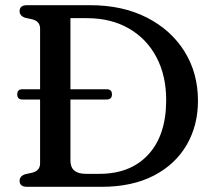

<svg xmlns="http://www.w3.org/2000/svg" viewBox="-20 -720 824 740"><path d="M55.5 -23Q55.5 -41 77 -48.5L104.5 -54.5Q134.5 -62.5 134.5 -90V-336.5H66Q46.5 -336.5 46.5 -356.5Q46.5 -376 66 -376H134.5V-610Q134.5 -637.5 104.5 -645.5L77 -651.5Q55.5 -659 55.5 -677Q55.5 -700 84.5 -700H327.5Q452 -700 545.5 -652.5Q639 -605 691 -521.8Q743 -438.5 743 -331.5Q743 -236.5 699.5 -161.5Q656 -86.5 572.8 -43.2Q489.5 0 371 0H84.5Q55.5 0 55.5 -23ZM363 -50Q483.5 -50 552 -124.8Q620.5 -199.5 620.5 -334.5Q620.5 -428.5 583 -499.5Q545.5 -570.5 476.8 -610.2Q408 -650 315 -650H251.5V-376H391Q411.5 -376 411.5 -356.5Q411.5 -336.5 391 -336.5H251.5V-100.5Q251.5 -50 311.5 -50Z"/></svg>

Font: Fraunces 9pt S050
Style: Regular
Weight: 400
Version: Version 1.000; ttfautohint (v1.8.3)